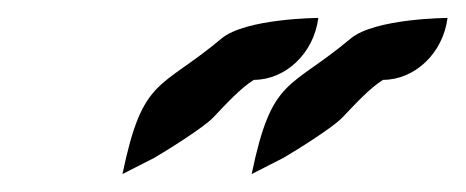

<svg xmlns="http://www.w3.org/2000/svg" viewBox="-20 -761 519 214"><path d="M116.5 -567 151.8 -585C164.9 -592.6 206.9 -618.7 217.6 -630C232 -645.2 248.7 -663.3 263 -672C297.9 -672 329.7 -701.2 334.8 -741C334.8 -741 253.8 -740.6 226.8 -718C158.2 -660.5 139.1 -675.8 116.5 -567ZM260.5 -567 295.8 -585C308.9 -592.6 350.9 -618.7 361.6 -630C376 -645.2 392.7 -663.3 407 -672C441.9 -672 473.7 -701.2 478.8 -741C478.8 -741 397.8 -740.6 370.8 -718C302.2 -660.5 283.1 -675.8 260.5 -567Z"/></svg>

Font: Rocketfuel
Style: Italic
Weight: 400
Designer: Mew Too
Foundry: Cannot Into Space Fonts.
Version: Version 0.27